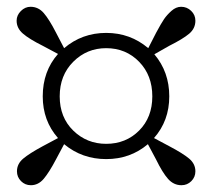

<svg xmlns="http://www.w3.org/2000/svg" viewBox="-20 -649 625 566"><path d="M293 -225Q351 -225 390 -264Q429 -303 429 -365Q429 -427 390 -467Q351 -507 293 -507Q236 -507 196 -467Q156 -427 156 -365Q156 -303 196 -264Q236 -225 293 -225ZM434 -242 479 -218Q519 -197 537.5 -181.5Q556 -166 556 -144Q556 -127 544 -115Q532 -103 515 -103Q492 -103 475.5 -121.5Q459 -140 440 -179L416 -224Q364 -180 293 -180Q222 -180 169 -224L145 -179Q125 -141 109 -122Q93 -103 71 -103Q54 -103 42 -115Q30 -127 30 -144Q30 -166 48.5 -181.5Q67 -197 106 -218L151 -242Q106 -293 106 -365Q106 -439 151 -490L106 -514Q66 -534 47.5 -550Q29 -566 29 -588Q29 -604 41.5 -616.5Q54 -629 70 -629Q93 -629 109 -610.5Q125 -592 145 -553L169 -507Q222 -552 293 -552Q364 -552 417 -507L440 -552Q455 -580 463.5 -592.5Q472 -605 485.5 -617Q499 -629 514 -629Q531 -629 543.5 -617Q556 -605 556 -588Q556 -565 537.5 -549.5Q519 -534 479 -514L435 -489Q479 -437 479 -365Q479 -293 434 -242Z"/></svg>

Font: Swei Spring CJKtc
Style: Bold
Weight: 700
Version: Version 1.021